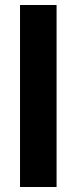

<svg xmlns="http://www.w3.org/2000/svg" viewBox="-20 -730 306 767"><path d="M206 -710H60V17H206Z"/></svg>

Font: Repo Bold
Style: Bold
Weight: 700
Designer: Stefan Peev
Foundry: Context Ltd
Version: Version 1.502